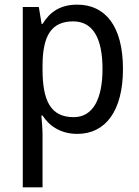

<svg xmlns="http://www.w3.org/2000/svg" viewBox="-20 -566 599 826"><path d="M312 -546C239 -546 194 -514 163 -463H159L147 -536H78V240H163V13C163 -11 160 -45 158 -69H163C192 -24 241 10 313 10C433 10 509 -88 509 -269C509 -454 433 -546 312 -546ZM295 -474C382 -474 421 -398 421 -269C421 -142 381 -62 297 -62C198 -62 163 -132 163 -268V-286C164 -413 201 -474 295 -474Z"/></svg>

Font: Noto Sans Gujarati UI SemiCondensed
Style: Regular
Weight: 400
Width: 4
Designer: Jelle Bosma - Monotype Design Team, Universal Thirst
Foundry: Monotype Imaging Inc.
Version: Version 2.106